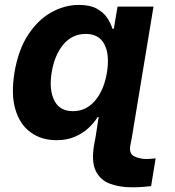

<svg xmlns="http://www.w3.org/2000/svg" viewBox="-20 -573 725 797"><path d="M527.7 204.5Q475.9 204.5 436.3 189.6Q396.7 174.7 378 137.4Q359.4 100.1 369.7 33.4L376.8 -4.6L389.6 -87.4H385.7Q371.4 -64.6 348.2 -42.4Q324.9 -20.2 291.7 -5.7Q258.5 8.9 214.5 8.9Q152.3 8.9 107.6 -23.3Q62.9 -55.4 44 -118.1Q25.2 -180.8 40.1 -272Q55.8 -365.8 96.4 -428.1Q137.1 -490.4 192.6 -521.5Q248.2 -552.6 307.9 -552.6Q353.7 -552.6 381.7 -537.1Q409.8 -521.7 424.9 -498.9Q440 -476.2 446.7 -453.8H452.4L468 -545.5H617.2L527.7 -4.6L520.6 33.4Q515.6 65.3 537.8 76.2Q560 87 588.8 87Q598.4 87 607.8 86.1Q617.2 85.2 626.1 84.2L607.2 199.6Q594.1 201.3 573.3 202.9Q552.6 204.5 527.7 204.5ZM283 -111.5Q337.7 -111.5 375 -155.7Q412.3 -199.9 424 -272.7Q435.7 -345.9 413.4 -389Q391 -432.2 335.9 -432.2Q279.5 -432.2 242.7 -388Q206 -343.8 194.6 -272.7Q182.9 -201.3 205.1 -156.4Q227.3 -111.5 283 -111.5Z"/></svg>

Font: Inter UI
Style: Bold Italic
Weight: 700
Italic angle: 9.39999°
Designer: Rasmus Andersson
Foundry: rsms
Version: 3.2;8d6f07862